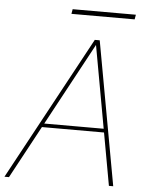

<svg xmlns="http://www.w3.org/2000/svg" viewBox="-65 -886 723 932"><g transform="rotate(5 296.5 -419.5)"><path d="M-8 0 371 -700H395L522 0H501L379 -676L14 0ZM136 -256 149 -274H465L470 -256ZM247 -816 251 -839H559L555 -816Z"/></g></svg>

Font: DM Sans 16pt Thin
Style: Italic
Weight: 250
Italic angle: -10°
Version: Version 4.004;gftools[0.9.30]